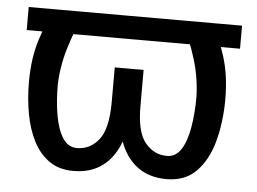

<svg xmlns="http://www.w3.org/2000/svg" viewBox="-43 -576 858 641"><g transform="rotate(5 385.5 -256.0)"><path d="M743.2 -522.5V-445.3H28.3V-522.5ZM542 -522.5H643.6Q669.4 -478 689.2 -415.3Q709 -352.5 709 -273.4Q709 -199.2 692.1 -134.5Q675.3 -69.8 637.5 -30Q599.6 9.8 536.1 9.8Q452.1 9.8 406.5 -52Q360.8 -113.8 361.3 -227.5V-346.7H428.7V-227.5Q428.2 -140.1 457.5 -103.8Q486.8 -67.4 531.2 -67.4Q560.5 -67.4 578.4 -95.2Q596.2 -123 604.2 -169.9Q612.3 -216.8 612.3 -273.4Q610.4 -337.9 591.1 -400.1Q571.8 -462.4 542 -522.5ZM117.2 -522.5H217.8Q188.5 -462.4 169.2 -400.1Q149.9 -337.9 147.5 -273.4Q147.5 -217.8 155.5 -170.9Q163.6 -124 181.6 -95.7Q199.7 -67.4 229.5 -67.4Q273.4 -67.4 302.5 -103.8Q331.5 -140.1 332 -227.5V-346.7H399.4V-227.5Q398.9 -113.8 353.5 -52Q308.1 9.8 223.6 9.8Q176.3 9.8 143.3 -13.2Q110.4 -36.1 89.8 -76.2Q69.3 -116.2 60.1 -167Q50.8 -217.8 50.8 -273.4Q50.8 -352.5 70.6 -415.3Q90.3 -478 117.2 -522.5Z"/></g></svg>

Font: Inter Display V
Style: Regular
Weight: 400
Designer: Rasmus Andersson
Foundry: rsms
Version: Version 3.015;git-src